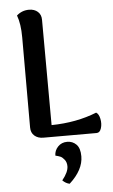

<svg xmlns="http://www.w3.org/2000/svg" viewBox="-63 -750 624 1056"><g transform="rotate(-5 249.0 -221.5)"><path d="M205 -647 207 -65Q345 -67 457 -112Q472 -103 477.5 -75.5Q483 -48 475.5 -24Q468 0 450 0H156Q126 0 107 -16.5Q88 -33 88 -62V-560Q88 -635 70 -682Q99 -708 138 -708Q168 -708 186.5 -691.5Q205 -675 205 -647ZM278 265Q257 261 239 243Q274 200 274 168Q274 146 262.5 131.5Q251 117 240.5 112.5Q230 108 213 104Q213 76 233 55Q253 34 284 34Q314 34 334.5 54.5Q355 75 355 120Q355 195 278 265Z"/></g></svg>

Font: Arima Koshi Semi Bold
Style: Regular
Weight: 600
Designer: Joana Correia and Natanael Gama
Foundry: NDISCOVER
Version: Version 1.019;PS 001.019;hotconv 1.0.88;makeotf.lib2.5.64775